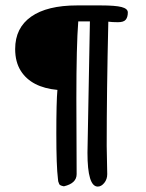

<svg xmlns="http://www.w3.org/2000/svg" viewBox="-20 -684 540 709"><path d="M341 5Q303 5 303 -120L312 -605H269Q262 -517 262 -320L263 -41Q263 -7 216 4Q199 1 198 -6Q194 -14 194 -23Q188 -71 188 -190Q188 -309 192 -352Q96 -361 57 -422Q36 -455 36 -503Q36 -581 95 -622.5Q154 -664 265 -664H352Q406 -664 429 -658Q452 -652 452 -638Q452 -621 444.5 -611.5Q437 -602 415.5 -602Q394 -602 380 -604Q374 -348 374 -145L376 -41Q376 -22 365 -8.5Q354 5 341 5Z"/></svg>

Font: Patrick Hand
Style: Regular
Weight: 400
Designer: Patrick Wagesreiter
Foundry: Patrick Wagesreiter
Version: Version 1.003;PS 001.003;hotconv 1.0.70;makeotf.lib2.5.58329